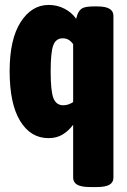

<svg xmlns="http://www.w3.org/2000/svg" viewBox="-20 -551 514 777"><path d="M346 206Q309 206 292.5 196.5Q276 187 276 168V-46Q258 -22 234 -7Q210 8 176 8Q104 8 61.5 -61.5Q19 -131 19 -263Q19 -392 63.5 -461.5Q108 -531 177 -531Q212 -531 241.5 -515.5Q271 -500 288 -475Q292 -489 294 -494Q302 -513 316 -519Q330 -525 360 -525H375Q439 -525 439 -487V168Q439 187 423 196.5Q407 206 370 206ZM236 -125Q248 -125 258.5 -129Q269 -133 276 -138V-372Q260 -396 234 -396Q206 -396 195.5 -367.5Q185 -339 185 -262Q185 -181 196.5 -153Q208 -125 236 -125Z"/></svg>

Font: Asap Condensed ExtraBold
Style: Regular
Weight: 800
Width: 3
Designer: Pablo Cosgaya
Foundry: Omnibus-Type
Version: Version 3.001; ttfautohint (v1.8.4.7-5d5b)